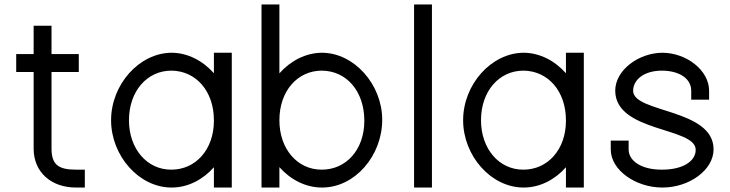

<svg xmlns="http://www.w3.org/2000/svg" viewBox="-20 -819 3268 859"><path d="M210.5 -497H292.5H332.5V-577H292.5H210.5V-664V-704H130.5V-664V-577H92.5H52.5V-497H92.5H130.5V-152C131.5 -48 209.5 20 319.5 20H359.5V-60H319.5C239.5 -60 211.5 -84 210.5 -152Z M477 -281C477 -122 602 20 747 20C747.5 20 748 20 748.5 20C821.1 20 888.1 -15.5 937 -70.8V-20V20H1017V-20V-281V-284.8V-543V-583H937V-543V-491.3C887.5 -547.1 819.6 -583 747 -583C603 -582 477 -441 477 -281ZM557 -281C557 -411 638 -503 747 -503C857 -502 937 -411 937 -281V-276.3C936 -148.8 854.7 -60 747 -60C746.4 -60 745.9 -60 745.3 -60C638.1 -60 557 -152.7 557 -281Z M1150 -281V-20V20H1230V-20V-71.2C1279.4 -15.5 1347.2 20 1420 20C1420.5 20 1421 20 1421.5 20C1568 20 1690 -122.3 1690 -282.9C1690 -441.1 1564.4 -583 1420 -583C1347.5 -582.5 1279.6 -546.8 1230 -490.9V-759V-799H1150V-759ZM1230 -281C1230 -412 1311 -503 1420 -503C1531.3 -502 1610 -410 1610 -278.6C1610 -148.9 1528.3 -60 1420 -60C1419.4 -60 1418.8 -60 1418.3 -60C1311.1 -60 1230 -151.7 1230 -281Z M1832.5 -759V-20V20H1912.5V-20V-759V-799H1832.5Z M2052 -281C2052 -122 2177 20 2322 20C2322.5 20 2323 20 2323.5 20C2396.1 20 2463.1 -15.5 2512 -70.8V-20V20H2592V-20V-281V-284.8V-543V-583H2512V-543V-491.3C2462.5 -547.1 2394.6 -583 2322 -583C2178 -582 2052 -441 2052 -281ZM2132 -281C2132 -411 2213 -503 2322 -503C2432 -502 2512 -411 2512 -281V-276.3C2511 -148.8 2429.7 -60 2322 -60C2321.4 -60 2320.9 -60 2320.3 -60C2213.1 -60 2132 -152.7 2132 -281Z M3152.5 -413C3152.5 -505 3050.5 -583 2942.5 -583C2836.5 -582 2732.5 -505 2732.5 -413C2733.5 -226.1 3092.5 -251 3092.5 -148.7C3092.5 -97.4 3034.7 -60 2942.5 -60C2941.4 -60 2940.3 -60 2939.1 -60C2849.1 -60 2792.5 -99.6 2792.5 -150V-190H2712.5V-150C2712.5 -57 2825.5 20 2942.5 20C2943.2 20 2944 20 2944.7 20C3062.5 20 3172.5 -57.7 3172.5 -150.8C3172.5 -333.9 2812.5 -313.1 2812.5 -413C2813.5 -464 2862.5 -503 2942.5 -503C3023.5 -502 3072.5 -465 3072.5 -413V-373H3152.5Z"/></svg>

Font: Nordica Advanced
Style: Regular
Weight: 300
Version: Version 1.07